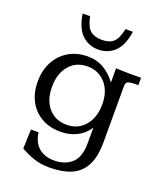

<svg xmlns="http://www.w3.org/2000/svg" viewBox="-157 -762 902 1070"><g transform="rotate(20 294.5 -227.0)"><path d="M264.2 208Q212.9 208 172.6 194.3Q132.3 180.7 92.3 158.2L96.2 43.9Q96.7 43.9 107.9 43.9Q119.1 43.9 130.1 43.9Q141.1 43.9 141.1 43.9Q149.4 102.1 184.1 132.1Q218.8 162.1 276.4 162.1Q338.4 162.1 378.7 127Q418.9 91.8 419.4 10.3Q419.4 9.8 419.4 -4.4Q419.4 -18.6 419.4 -37.1Q419.4 -55.7 419.4 -70.1Q419.4 -84.5 419.4 -84.5Q392.6 -43 349.6 -21.7Q306.6 -0.5 253.9 -0.5Q189.9 -0.5 141.6 -27.8Q93.3 -55.2 66.7 -104.7Q40 -154.3 40 -220.7Q40 -287.6 67.4 -338.6Q94.7 -389.6 143.3 -418.5Q191.9 -447.3 255.4 -447.3Q310.1 -447.3 352.8 -421.9Q395.5 -396.5 425.3 -354V-439Q447.3 -438 469 -437.3Q490.7 -436.5 512.2 -436.5Q531.2 -436.5 545.7 -436.8Q560.1 -437 574.2 -437V-393.1Q566.4 -393.1 559.6 -393.1Q552.7 -393.1 546.9 -392.6Q513.2 -391.1 506.8 -383.1Q500.5 -375 500.5 -356V-30.3Q500.5 61 471.9 113Q443.4 165 390.6 186.5Q337.9 208 264.2 208ZM273.4 -48.8Q340.3 -48.8 381.1 -97.2Q421.9 -145.5 421.9 -224.1Q421.9 -300.3 380.9 -347.4Q339.8 -394.5 272.5 -394.5Q206.1 -394.5 165.5 -346.7Q125 -298.8 125 -220.2Q125 -141.6 165.3 -95.2Q205.6 -48.8 273.4 -48.8ZM294.9 -502.9Q238.8 -502.9 198.7 -540.5Q158.7 -578.1 146 -662.1H189.9Q202.1 -602.1 227.1 -581.3Q252 -560.5 295.9 -560.5Q339.4 -560.5 363.5 -581.3Q387.7 -602.1 399.9 -662.1H443.8Q431.6 -578.1 391.8 -540.5Q352.1 -502.9 294.9 -502.9Z"/></g></svg>

Font: Kameron
Style: Regular
Weight: 400
Designer: Vernon Adams
Foundry: Vernon Adams
Version: Version 1.100